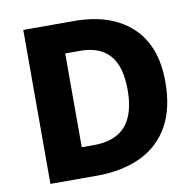

<svg xmlns="http://www.w3.org/2000/svg" viewBox="-80 -796 896 877"><g transform="rotate(-10 368.5 -357.0)"><path d="M682 -368Q682 -245 636 -163.5Q590 -82 504 -41Q418 0 299 0H84V-714H319Q489 -714 585.5 -625.5Q682 -537 682 -368ZM506 -362Q506 -471 460 -523Q414 -575 324 -575H254V-140H309Q410 -140 458 -195.5Q506 -251 506 -362Z"/></g></svg>

Font: Noto Sans Tamil ExtraBold
Style: Regular
Weight: 800
Designer: Jelle Bosma - Monotype Design Team
Foundry: Monotype Imaging Inc.
Version: Version 2.004; ttfautohint (v1.8.4.7-5d5b)